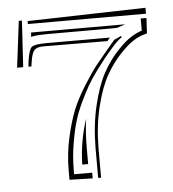

<svg xmlns="http://www.w3.org/2000/svg" viewBox="-42 -568 512 568"><g transform="rotate(-5 214.0 -284.5)"><path d="M16.6 -385.3 33.7 -522.9H43L34.7 -385.3ZM65.9 -472.7 66.9 -485.4H346.2L322.3 -477.1Q322.3 -476.6 289.1 -476.6H258.8H110.4Q78.6 -476.1 66.9 -472.7ZM207 -217.3Q201.2 -177.2 201.2 -128.4V-83H183.6Q185.5 -153.8 207 -217.3ZM289.6 -440.4 103 -441.4H99.6Q80.1 -441.4 72.5 -432.9Q64.9 -424.3 61.5 -400.9L59.1 -385.3H50.3L52.2 -402.8Q57.1 -436 65.7 -443.1Q74.2 -450.2 110.4 -450.2H297.9ZM59.6 -511.2V-520L410.2 -528.8L410.6 -511.2H77.1ZM210.9 -39.6 142.1 -41.5V-68.8Q142.1 -118.7 152.8 -166.5Q163.6 -214.4 177.2 -247.8Q190.9 -281.2 214.4 -318.1Q237.8 -355 252.4 -373.3Q267.1 -391.6 290 -418.9L310.1 -442.4L331.1 -452.1L332.5 -447.3Q325.7 -445.3 305.2 -422.9Q288.1 -403.3 279.3 -392.6Q270.5 -381.8 252.4 -357.4Q234.4 -333 223.6 -314.2Q212.9 -295.4 198.7 -265.6Q184.6 -235.8 176.8 -207.8Q168.9 -179.7 163.1 -143.3Q157.2 -106.9 157.2 -68.8V-56.6H210.9ZM227.1 -39.6V-56.6V-128.4Q227.5 -197.3 241.5 -255.1Q255.4 -313 274.9 -348.4Q294.4 -383.8 318.8 -409.9Q343.3 -436 361.6 -447.3Q379.9 -458.5 393.6 -462.4V-498.5H410.6L408.2 -453.1L395.5 -449.2Q384.3 -446.3 367.7 -436Q351.1 -425.8 327.4 -400.9Q303.7 -376 284.2 -342Q264.6 -308.1 250.5 -251.7Q236.3 -195.3 235.8 -128.4V-39.6Z"/></g></svg>

Font: FoglihtenNo03
Style: Regular
Weight: 500
Version: Version 0.59